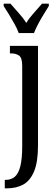

<svg xmlns="http://www.w3.org/2000/svg" viewBox="-29 -786 306 1046"><path d="M-3 240V194H2Q31 194 51 177.5Q71 161 81.5 121Q92 81 92 10V-427Q92 -471 75 -483Q58 -495 32 -495H25V-536H178V8Q178 97 156.5 148Q135 199 97.5 219.5Q60 240 10 240ZM73 -606Q65 -629 50 -655.5Q35 -682 19.5 -708Q4 -734 -9 -753V-766H28Q49 -741 72.5 -715.5Q96 -690 114 -661Q132 -690 155.5 -715.5Q179 -741 200 -766H237V-753Q225 -734 209 -708Q193 -682 179 -655.5Q165 -629 156 -606Z"/></svg>

Font: Noto Serif ExtraCondensed
Style: Regular
Weight: 400
Width: 2
Designer: Monotype Design Team
Foundry: Monotype Imaging Inc.
Version: Version 2.015